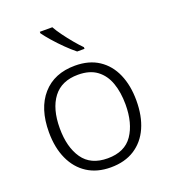

<svg xmlns="http://www.w3.org/2000/svg" viewBox="-141 -869 871 982"><g transform="rotate(-20 295.0 -378.0)"><path d="M533 -267Q533 -183 505.5 -121Q478 -59 424.5 -24.5Q371 10 294 10Q220 10 167 -24Q114 -58 85.5 -120.5Q57 -183 57 -267Q57 -396 121 -469Q185 -542 298 -542Q374 -542 426.5 -507.5Q479 -473 506 -411Q533 -349 533 -267ZM116 -267Q116 -164 159.5 -101.5Q203 -39 295 -39Q388 -39 431 -102Q474 -165 474 -267Q474 -333 456 -384Q438 -435 399 -464Q360 -493 297 -493Q207 -493 161.5 -433Q116 -373 116 -267ZM257 -766Q269 -744 289.5 -716Q310 -688 332.5 -661Q355 -634 374 -615V-606H334Q309 -626 281 -653.5Q253 -681 228.5 -709Q204 -737 189 -758V-766Z"/></g></svg>

Font: Noto Sans Gurmukhi UI Light
Style: Regular
Weight: 300
Designer: Jelle Bosma - Monotype Design Team
Foundry: Monotype Imaging Inc.
Version: Version 2.004; ttfautohint (v1.8.4.7-5d5b)